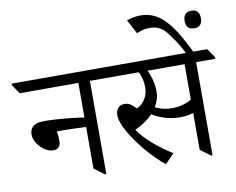

<svg xmlns="http://www.w3.org/2000/svg" viewBox="-134 -1011 1403 1142"><g transform="rotate(-10 567.5 -440.0)"><path d="M534.7 -557.6H418.9V4.9H409.7L349.1 -40.5V-291.5Q261.2 -295.9 207.5 -295.9L173.3 -295.4Q178.2 -269 178.2 -236.8Q178.2 -215.8 167.7 -202.1Q157.2 -188.5 134.8 -188.5Q93.8 -188.5 57.6 -226.1Q21.5 -263.7 21.5 -304.7Q21.5 -333.5 41.7 -351.3Q62 -369.1 104 -369.1Q171.9 -369.1 244.9 -361.8Q317.9 -354.5 349.1 -348.6V-557.6H-4.9L-42.5 -612.3V-622.1H497.1L534.7 -567.4Z M1176.3 -557.6H1060.5V4.9H1051.3L990.7 -40.5V-263.2Q955.6 -251 911.1 -251Q864.3 -251 820.1 -264.4Q775.9 -277.8 743.2 -298.8Q701.7 -254.4 634.3 -224.1Q693.8 -136.2 833.5 -47.4L777.8 9.8Q684.1 -69.8 614 -170.7Q543.9 -271.5 543.9 -328.1Q543.9 -355 558.1 -370.8Q572.3 -386.7 595.2 -386.7Q617.2 -386.7 631.8 -377.4Q646.5 -368.2 666 -347.7Q700.2 -363.3 718.3 -395Q736.3 -426.8 736.3 -462.9Q736.3 -517.1 713.9 -557.6H497.1L459.5 -612.3V-622.1H1138.7L1176.3 -567.4ZM990.7 -557.6H767.1Q798.3 -492.2 798.3 -426.8Q798.3 -379.4 771.5 -335.9Q819.3 -312.5 872.1 -312.5Q937.5 -312.5 990.7 -343.3Z M820.8 -806.2Q784.7 -806.2 744.1 -788.1L698.7 -874Q742.7 -888.7 783.2 -888.7Q864.7 -888.7 927.2 -824.5Q989.7 -760.3 1057.6 -614.7H1013.2Q992.2 -659.7 960.9 -706.3Q929.7 -752.9 910.6 -771.5Q891.6 -790 871.1 -798.1Q850.6 -806.2 820.8 -806.2ZM1035.6 -810.5Q1035.6 -863.8 1085 -863.8Q1133.8 -863.8 1133.8 -810.5Q1133.8 -757.8 1085 -757.8Q1035.6 -757.8 1035.6 -810.5Z"/></g></svg>

Font: Noto Serif Devanagari
Style: Regular
Weight: 400
Designer: Monotype Design Team
Foundry: Monotype Imaging Inc.
Version: Version 1.01